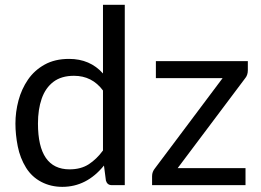

<svg xmlns="http://www.w3.org/2000/svg" viewBox="-20 -756 1064 784"><path d="M264 -64.5Q310 -64.5 342 -85Q374.5 -106 400.5 -141.5V-386.5Q356 -446.5 282 -446.5Q230.5 -446.5 198 -421.8Q165.5 -397 150.2 -353Q135 -309 135 -251.5Q135 -64.5 264 -64.5ZM982.5 0H601V-37Q601 -54.5 613 -69L889 -437H616.5V-506.5H992V-469Q992 -448.5 980 -435L705.5 -69.5H982.5ZM234.5 7Q187.5 7 148.8 -13.2Q110 -33.5 86.5 -71Q62 -110.5 52.5 -158.5Q43 -206.5 43 -251.5Q43 -299 55.5 -345.8Q68 -392.5 94.2 -430.8Q120.5 -469 162.2 -492.2Q204 -515.5 262 -515.5Q347.5 -515.5 400.5 -456V-736.5H489.5V0H436.5Q418 0 412.5 -18.5L404.5 -80Q334 7 234.5 7Z"/></svg>

Font: Verano Sans
Style: Regular
Weight: 400
Designer: Lukasz Dziedzic with Adam Twardoch and Botio Nikoltchev
Foundry: tyPoland Lukasz Dziedzic
Version: Version 3.001;December 28, 2019;FontCreator 12.0.0.2547 64-b